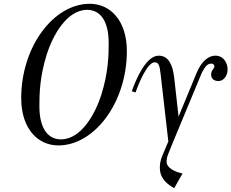

<svg xmlns="http://www.w3.org/2000/svg" viewBox="-20 -750 1222 1014"><path d="M92 -232C92 -70 180 18 288 18C480 18 650 -210 650 -480C650 -642 562 -730 454 -730C262 -730 92 -502 92 -232ZM188 -190C188 -255 190 -345 227 -463C257 -558 331 -698 440 -698C508 -698 554 -642 554 -522C554 -457 552 -367 515 -249C485 -154 411 -14 302 -14C234 -14 188 -70 188 -190ZM676 -268 696 -262C714 -314 759 -421 797 -421C817 -421 823 -406 828 -361L869 -3L845 54C832 84 824 104 824 135C824 182 848 214 900 244L944 166C904 158 860 137 860 105C860 92 861 81 869 62L889 12L1046 -366C1063 -398 1075 -414 1095 -414C1109 -414 1112 -405 1112 -400C1112 -394 1110 -390 1105 -384C1100 -377 1095 -370 1095 -357C1095 -336 1108 -322 1134 -322C1162 -322 1182 -351 1182 -384C1182 -412 1165 -456 1117 -456C1089 -456 1048 -437 1018 -364L923 -134L900 -340C892 -408 870 -456 818 -456C750 -456 697 -328 676 -268Z"/></svg>

Font: Old Standard
Style: Italic
Weight: 400
Italic angle: -15.2°
Designer: Alexey Kryukov <alexios@thessalonica.org.ru>
Version: Version 2.0